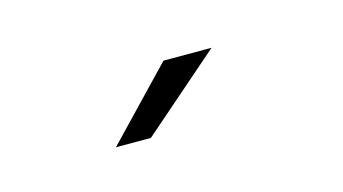

<svg xmlns="http://www.w3.org/2000/svg" viewBox="-29 -740 341 191"><g transform="rotate(-15 141.5 -644.5)"><path d="M75 -609.5H111L192.5 -680.5H143Z"/></g></svg>

Font: Anybody UltraCondensed Thin Light
Style: Regular
Weight: 300
Version: Version 1.111